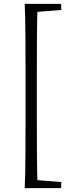

<svg xmlns="http://www.w3.org/2000/svg" viewBox="-20 -793 377 985"><path d="M107 172Q110 88 110.5 2Q111 -84 111 -171V-430Q111 -516 110.5 -601.5Q110 -687 107 -773H173Q170 -689 169.5 -603Q169 -517 169 -430V-171Q169 -85 169.5 0.5Q170 86 173 172ZM139 172V130H158L294 141V172ZM139 -731V-773H294V-742L158 -731Z"/></svg>

Font: Noto Serif JP ExtraLight Light
Style: Regular
Weight: 300
Version: Version 2.003-H1;hotconv 1.1.1;makeotfexe 2.6.0